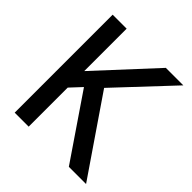

<svg xmlns="http://www.w3.org/2000/svg" viewBox="-189 -835 970 970"><g transform="rotate(45 296.0 -350.0)"><path d="M65 0V-700H165V-397L445 -700H570L296 -408L575 0H452L221 -339L165 -279V0Z"/></g></svg>

Font: DM Sans 28pt Medium
Style: Regular
Weight: 500
Version: Version 4.004;gftools[0.9.30]